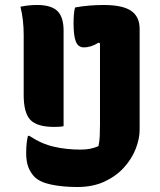

<svg xmlns="http://www.w3.org/2000/svg" viewBox="-20 -730 640 770"><path d="M62 -703Q94 -710 129 -710Q185 -710 210 -686Q235 -662 235 -607V-224Q223 -221 198 -221Q129 -221 102 -249Q75 -277 75 -349V-590Q75 -651 62 -703ZM303 -130Q325 -130 342 -133.5Q359 -137 375 -144Q379 -163 380 -184Q381 -205 381 -230V-556L375 -559Q346 -540 316 -540Q294 -540 284.5 -562.5Q275 -585 275 -637Q275 -679 281 -700Q307 -705 337 -707.5Q367 -710 395 -710Q472 -710 506 -686.5Q540 -663 540 -614V-210Q540 -173 524 -132.5Q508 -92 476.5 -57.5Q445 -23 398.5 -1.5Q352 20 290 20Q233 20 186.5 10.5Q140 1 118 -21Q102 -38 93.5 -60Q85 -82 85 -116Q85 -140 87 -156.5Q89 -173 92 -185H98Q146 -153 196.5 -141.5Q247 -130 303 -130Z"/></svg>

Font: Recursive Mn Csl St XBd
Style: Regular
Weight: 800
Monospace: yes
Version: Version 1.079;hotconv 1.0.112;makeotfexe 2.5.65598; ttfautoh